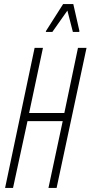

<svg xmlns="http://www.w3.org/2000/svg" viewBox="-20 -923 445 943"><path d="M5 0 150 -688H191L123 -368H296L363 -688H405L258 0H218L288 -328H115L44 0ZM205 -766 206 -771 290 -903H340L370 -771L369 -766H338L311 -871L237 -766Z"/></svg>

Font: Saira UltraCondensed ExtraLight
Style: Italic
Weight: 250
Width: 1
Italic angle: -12°
Designer: Hector Gatti with collaboration of the Omnibus-Type team
Foundry: Omnibus-Type
Version: Version 1.101